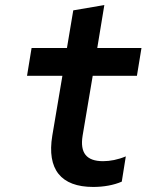

<svg xmlns="http://www.w3.org/2000/svg" viewBox="-20 -730 640 760"><path d="M307 -193 347 -430H522L540 -540H365L393 -710L270 -689L245 -540H105L87 -430H227L187 -193C165 -60 221 10 349 10C390 10 430 3 462 -11L478 -111C447 -98 416 -92 388 -92C322 -92 296 -125 307 -193Z"/></svg>

Font: CommitMono
Style: Bold Italic
Weight: 700
Monospace: yes
Designer: Eigil Nikolajsen
Foundry: Eigil Nikolajsen
Version: Version 1.143